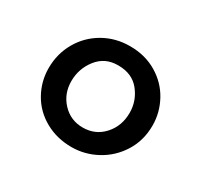

<svg xmlns="http://www.w3.org/2000/svg" viewBox="-77 -816 497 477"><g transform="rotate(30 171.5 -577.0)"><path d="M321 -579Q321 -536 300 -502.5Q279 -469 245 -450.5Q211 -432 173 -432Q131 -432 97 -451Q63 -470 44.5 -503Q26 -536 26 -574Q26 -615 45.5 -649Q65 -683 99 -702.5Q133 -722 174 -722H175Q218 -722 251.5 -702Q285 -682 303 -649Q321 -616 321 -579ZM91 -574Q91 -538 114.5 -513Q138 -488 173 -488Q209 -488 232.5 -514Q256 -540 256 -578Q256 -612 234.5 -639Q213 -666 173 -666H172Q135 -666 113 -638Q91 -610 91 -574Z"/></g></svg>

Font: Gmarket Sans TTF Medium
Style: Regular
Weight: 500
Designer: Creative Director : Sungho Lee; Art Director : Kiwoong Choi; Project Manager : Sori Yang, Jongwook Yoon; Font Designer :
Foundry: Sandoll Inc.
Version: Version 1.000;hotconv 1.0.109;makeotfexe 2.5.65596